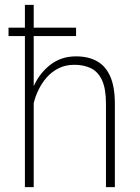

<svg xmlns="http://www.w3.org/2000/svg" viewBox="-20 -770 574 790"><path d="M292.5 -538.1Q343.3 -538.1 378.9 -518.3Q414.6 -498.5 433.6 -455.6Q452.6 -412.6 452.6 -342.8V0H416V-342.8Q416 -405.3 399.7 -440.2Q383.3 -475.1 354 -489.3Q324.7 -503.4 286.1 -503.4Q249 -503.4 220.5 -488.8Q191.9 -474.1 171.6 -450.7Q151.4 -427.2 138.2 -399.7Q125 -372.1 118.7 -345.7V0H82.5V-621.6H15.1V-656.2H82.5V-750H118.7V-656.2H293V-621.6H118.7V-415.5Q143.1 -469.7 187.7 -503.9Q232.4 -538.1 292.5 -538.1Z"/></svg>

Font: Robert Sans ExtraLight
Style: Regular
Weight: 250
Designer: Christian Robertson (extended by Adam Twardoch)
Foundry: Google
Version: Version 12.135;April 2, 2019;FontCreator 11.5.0.2425 64-bit;